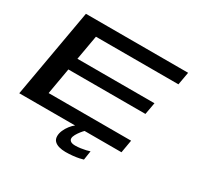

<svg xmlns="http://www.w3.org/2000/svg" viewBox="-179 -880 1299 1269"><g transform="rotate(30 471.0 -246.0)"><path d="M9.5 0H789.5L806.5 -98H177L212 -298.5H800L816.5 -389.5H228.5L261.5 -577H891L908.5 -675H128.5ZM467 183.5Q494.5 183.5 521.5 180.8Q548.5 178 569.8 173.5Q591 169 599 166L609.5 97Q600 100.5 581.8 104.8Q563.5 109 542.5 112Q521.5 115 502.5 115Q478 115 467 106.8Q456 98.5 456 86Q456 73 465.5 56Q475 39 487.5 23.2Q500 7.5 508 0H435.5Q419.5 12 403.8 32Q388 52 378 75Q368 98 368 119Q368 142.5 381.2 156.5Q394.5 170.5 417.2 177Q440 183.5 467 183.5Z"/></g></svg>

Font: Anybody ExtraExpanded Medium
Style: Italic
Weight: 500
Width: 8
Italic angle: -10°
Version: Version 1.113;gftools[0.9.25]